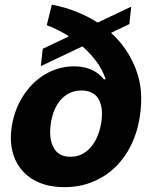

<svg xmlns="http://www.w3.org/2000/svg" viewBox="-20 -785 646 817"><path d="M30.5 -250Q35.9 -283 47.6 -314.6Q59.3 -346.2 76.9 -374.3Q94.5 -402.3 117.5 -426Q140.6 -449.6 168.3 -466.6Q196 -483.7 228 -493.3Q259.9 -502.8 295.5 -502.8Q318.2 -502.8 337.5 -498.6Q356.9 -494.3 372.5 -486.9Q388.1 -479.4 400.6 -469.3Q413 -459.2 421.9 -447.4H429.7Q416.9 -487.2 391 -522.4Q365.1 -557.5 330.6 -587.7L153.8 -503.6L161.9 -577.4L273.1 -630.3Q250.4 -645.2 226.9 -657Q203.5 -668.7 179 -677.9L200.6 -765.3Q307.2 -745 395.6 -688.9L538.4 -756.7L530.5 -682.5L452.4 -645.2Q522.7 -582.4 558.2 -490.4Q576.3 -443.2 579.9 -392.9Q583.5 -342.7 574.2 -284.1Q564.3 -221.6 538 -167.6Q511.7 -113.6 470.7 -73.9Q429.7 -34.1 375 -11.4Q320.3 11.4 253.2 11.4Q193.9 11.4 148.1 -7.6Q102.3 -26.6 73 -61.1Q43.7 -95.5 32.3 -143.6Q21 -191.8 30.5 -250ZM207.7 -157.7Q228.3 -117.9 279.8 -117.9Q309.3 -117.9 331.9 -130.5Q354.4 -143.1 370.4 -163.4Q386.4 -183.6 396.3 -209.2Q406.2 -234.7 410.5 -260.7Q420.8 -322.4 400.6 -361.2Q380.3 -399.9 326.3 -399.9Q296.9 -399.9 274.3 -388.1Q251.8 -376.4 235.8 -357.2Q219.8 -338.1 210.2 -313.2Q200.6 -288.4 196.7 -262.1Q186.4 -197.4 207.7 -157.7Z"/></svg>

Font: Inter P Extra Bold
Style: Italic
Weight: 800
Italic angle: 9.39999°
Designer: Rasmus Andersson
Foundry: rsms
Version: Version 3.018;git-588b23468